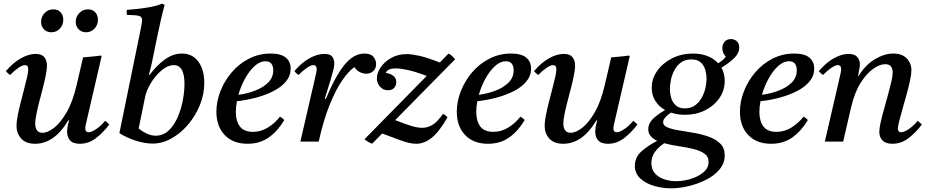

<svg xmlns="http://www.w3.org/2000/svg" viewBox="-20 -772 5064 1047"><path d="M398 -309 433 -459Q457 -461 482 -463.5Q507 -466 531 -469L534 -465L452 -111Q451 -104 448 -93Q445 -82 445 -72Q445 -63 449 -57Q453 -51 463 -51Q480 -51 506 -69Q532 -87 553 -113Q566 -104 576 -93Q542 -48 502.5 -18Q463 12 415 12Q378 12 362 -6.5Q346 -25 346 -53Q346 -81 357 -115H352Q312 -49 267 -18.5Q222 12 172 12Q121 12 95.5 -16.5Q70 -45 70 -86Q70 -108 76.5 -141.5Q83 -175 92.5 -212.5Q102 -250 111.5 -286Q121 -322 127.5 -350.5Q134 -379 134 -394Q134 -417 116 -417Q102 -417 79.5 -401.5Q57 -386 35 -363Q28 -368 22.5 -373Q17 -378 12 -384Q52 -431 94.5 -454.5Q137 -478 174 -478Q208 -478 222 -460Q236 -442 236 -415Q236 -389 226.5 -346Q217 -303 204 -255Q191 -207 181.5 -164.5Q172 -122 172 -97Q172 -77 181 -62.5Q190 -48 212 -48Q240 -48 275 -75Q310 -102 343.5 -160Q377 -218 398 -309ZM260 -596Q235 -596 219.5 -612.5Q204 -629 204 -653Q204 -681 223.5 -701Q243 -721 270 -721Q296 -721 310.5 -705Q325 -689 325 -664Q325 -636 306.5 -616Q288 -596 260 -596ZM449 -596Q424 -596 408.5 -612.5Q393 -629 393 -653Q393 -681 412.5 -701Q432 -721 459 -721Q485 -721 499.5 -705Q514 -689 514 -664Q514 -636 495.5 -616Q477 -596 449 -596Z M631 -46 748 -617Q751 -631 753 -643Q755 -655 755 -662Q755 -681 737.5 -685.5Q720 -690 672 -691Q671 -698 670.5 -704.5Q670 -711 671 -718Q724 -722 775.5 -729.5Q827 -737 865 -752L878 -745Q868 -711 857 -662.5Q846 -614 836 -565L807 -424L792 -364H796Q833 -414 878 -447Q923 -480 973 -480Q1029 -480 1061.5 -436Q1094 -392 1094 -321Q1094 -258 1070 -199Q1046 -140 1005.5 -92.5Q965 -45 915 -17Q865 11 812 11Q771 11 721.5 -4.5Q672 -20 631 -46ZM771 -242 736 -71Q759 -53 782.5 -42.5Q806 -32 829 -32Q870 -32 900 -60.5Q930 -89 949 -133Q968 -177 977 -225.5Q986 -274 986 -314Q986 -417 928 -417Q904 -417 879.5 -401.5Q855 -386 832.5 -360Q810 -334 793.5 -303Q777 -272 771 -242Z M1565 -398Q1565 -359 1540 -328.5Q1515 -298 1472.5 -276Q1430 -254 1378 -240Q1326 -226 1272 -220Q1266 -189 1266 -162Q1266 -112 1288 -82.5Q1310 -53 1359 -53Q1402 -53 1440 -76Q1478 -99 1507 -136Q1523 -127 1530 -117Q1496 -59 1447 -23.5Q1398 12 1330 12Q1251 12 1205.5 -35.5Q1160 -83 1160 -163Q1160 -219 1182 -275Q1204 -331 1243.5 -377.5Q1283 -424 1337.5 -452Q1392 -480 1456 -480Q1512 -480 1538.5 -458Q1565 -436 1565 -398ZM1280 -255Q1327 -261 1370.5 -277.5Q1414 -294 1442 -321.5Q1470 -349 1470 -389Q1470 -411 1460 -424.5Q1450 -438 1428 -438Q1397 -438 1368 -411.5Q1339 -385 1316 -343Q1293 -301 1280 -255Z M1718 0H1618L1700 -355Q1707 -384 1707 -393Q1707 -417 1689 -417Q1675 -417 1652.5 -401.5Q1630 -386 1608 -363Q1601 -368 1595.5 -373Q1590 -378 1585 -384Q1625 -431 1668 -454.5Q1711 -478 1748 -478Q1781 -478 1792 -462.5Q1803 -447 1803 -426Q1803 -413 1799 -395.5Q1795 -378 1783 -337L1751 -234L1757 -233Q1809 -358 1859 -419Q1909 -480 1967 -480Q2002 -480 2016.5 -462Q2031 -444 2031 -423Q2031 -398 2015 -384Q1999 -370 1977 -370Q1961 -370 1943 -378.5Q1925 -387 1913 -406Q1882 -386 1846 -333.5Q1810 -281 1776.5 -197.5Q1743 -114 1718 0Z M1967 -12 2307 -358Q2246 -381 2205 -390Q2164 -399 2138 -399Q2092 -399 2084 -374Q2106 -372 2123.5 -359.5Q2141 -347 2141 -324Q2141 -307 2130 -293.5Q2119 -280 2096 -280Q2069 -280 2052 -299.5Q2035 -319 2035 -345Q2035 -374 2055.5 -404.5Q2076 -435 2113 -456Q2150 -477 2198 -477Q2224 -477 2267.5 -467.5Q2311 -458 2378 -431L2426 -480Q2435 -477 2446.5 -465.5Q2458 -454 2462 -449L2135 -117Q2188 -96 2222 -85.5Q2256 -75 2284 -75Q2310 -75 2336.5 -90Q2363 -105 2396 -151Q2412 -143 2420 -132Q2375 -53 2334 -20.5Q2293 12 2250 12Q2216 12 2169.5 -5Q2123 -22 2064 -44L2010 11Q2003 11 1987 1Q1971 -9 1967 -12Z M2876 -398Q2876 -359 2851 -328.5Q2826 -298 2783.5 -276Q2741 -254 2689 -240Q2637 -226 2583 -220Q2577 -189 2577 -162Q2577 -112 2599 -82.5Q2621 -53 2670 -53Q2713 -53 2751 -76Q2789 -99 2818 -136Q2834 -127 2841 -117Q2807 -59 2758 -23.5Q2709 12 2641 12Q2562 12 2516.5 -35.5Q2471 -83 2471 -163Q2471 -219 2493 -275Q2515 -331 2554.5 -377.5Q2594 -424 2648.5 -452Q2703 -480 2767 -480Q2823 -480 2849.5 -458Q2876 -436 2876 -398ZM2591 -255Q2638 -261 2681.5 -277.5Q2725 -294 2753 -321.5Q2781 -349 2781 -389Q2781 -411 2771 -424.5Q2761 -438 2739 -438Q2708 -438 2679 -411.5Q2650 -385 2627 -343Q2604 -301 2591 -255Z M3278 -309 3313 -459Q3337 -461 3362 -463.5Q3387 -466 3411 -469L3414 -465L3332 -111Q3331 -104 3328 -93Q3325 -82 3325 -72Q3325 -63 3329 -57Q3333 -51 3343 -51Q3360 -51 3386 -69Q3412 -87 3433 -113Q3446 -104 3456 -93Q3422 -48 3382.5 -18Q3343 12 3295 12Q3258 12 3242 -6.5Q3226 -25 3226 -53Q3226 -81 3237 -115H3232Q3192 -49 3147 -18.5Q3102 12 3052 12Q3001 12 2975.5 -16.5Q2950 -45 2950 -86Q2950 -108 2956.5 -141.5Q2963 -175 2972.5 -212.5Q2982 -250 2991.5 -286Q3001 -322 3007.5 -350.5Q3014 -379 3014 -394Q3014 -417 2996 -417Q2982 -417 2959.5 -401.5Q2937 -386 2915 -363Q2908 -368 2902.5 -373Q2897 -378 2892 -384Q2932 -431 2974.5 -454.5Q3017 -478 3054 -478Q3088 -478 3102 -460Q3116 -442 3116 -415Q3116 -389 3106.5 -346Q3097 -303 3084 -255Q3071 -207 3061.5 -164.5Q3052 -122 3052 -97Q3052 -77 3061 -62.5Q3070 -48 3092 -48Q3120 -48 3155 -75Q3190 -102 3223.5 -160Q3257 -218 3278 -309Z M3639 255Q3593 255 3547.5 242Q3502 229 3472 201.5Q3442 174 3442 132Q3442 85 3478.5 53Q3515 21 3564 -4Q3542 -14 3528.5 -29.5Q3515 -45 3515 -68Q3515 -96 3537 -120Q3559 -144 3607 -172Q3574 -190 3554 -221Q3534 -252 3534 -293Q3534 -344 3564.5 -386.5Q3595 -429 3646 -454.5Q3697 -480 3758 -480Q3847 -480 3896 -427Q3924 -443 3938 -463Q3919 -483 3919 -510Q3919 -530 3931.5 -544.5Q3944 -559 3966 -559Q3984 -559 3997.5 -547.5Q4011 -536 4011 -513Q4011 -482 3984.5 -456Q3958 -430 3914 -403Q3932 -371 3932 -331Q3932 -279 3903 -237Q3874 -195 3825 -170.5Q3776 -146 3715 -146Q3674 -146 3639 -158Q3619 -145 3607.5 -131.5Q3596 -118 3596 -106Q3596 -87 3620.5 -77Q3645 -67 3683 -61Q3721 -55 3764 -47.5Q3807 -40 3845 -26.5Q3883 -13 3907.5 11Q3932 35 3932 75Q3932 118 3903.5 152Q3875 186 3830 208.5Q3785 231 3734.5 243Q3684 255 3639 255ZM3602 9Q3568 32 3550 58.5Q3532 85 3532 117Q3532 152 3552 174Q3572 196 3603 206Q3634 216 3667 216Q3706 216 3747 203.5Q3788 191 3816 167.5Q3844 144 3844 111Q3844 81 3820.5 65Q3797 49 3759.5 40Q3722 31 3680.5 25Q3639 19 3602 9ZM3715 -181Q3747 -181 3769.5 -197Q3792 -213 3806 -238Q3820 -263 3826.5 -291Q3833 -319 3833 -343Q3833 -365 3826.5 -389.5Q3820 -414 3802 -431Q3784 -448 3749 -448Q3717 -448 3694.5 -432Q3672 -416 3658.5 -391Q3645 -366 3639 -338.5Q3633 -311 3633 -287Q3633 -263 3640 -238.5Q3647 -214 3665 -197.5Q3683 -181 3715 -181Z M4420 -398Q4420 -359 4395 -328.5Q4370 -298 4327.5 -276Q4285 -254 4233 -240Q4181 -226 4127 -220Q4121 -189 4121 -162Q4121 -112 4143 -82.5Q4165 -53 4214 -53Q4257 -53 4295 -76Q4333 -99 4362 -136Q4378 -127 4385 -117Q4351 -59 4302 -23.5Q4253 12 4185 12Q4106 12 4060.5 -35.5Q4015 -83 4015 -163Q4015 -219 4037 -275Q4059 -331 4098.5 -377.5Q4138 -424 4192.5 -452Q4247 -480 4311 -480Q4367 -480 4393.5 -458Q4420 -436 4420 -398ZM4135 -255Q4182 -261 4225.5 -277.5Q4269 -294 4297 -321.5Q4325 -349 4325 -389Q4325 -411 4315 -424.5Q4305 -438 4283 -438Q4252 -438 4223 -411.5Q4194 -385 4171 -343Q4148 -301 4135 -255Z M4620 -182 4578 0H4478L4560 -355Q4567 -384 4567 -393Q4567 -417 4549 -417Q4535 -417 4512.5 -401.5Q4490 -386 4468 -363Q4461 -368 4455.5 -373Q4450 -378 4445 -384Q4485 -431 4527.5 -454.5Q4570 -478 4607 -478Q4641 -478 4655 -461Q4669 -444 4669 -421Q4669 -409 4665.5 -392.5Q4662 -376 4659 -358H4662Q4700 -419 4751.5 -449.5Q4803 -480 4851 -480Q4899 -480 4924.5 -453.5Q4950 -427 4950 -389Q4950 -368 4942.5 -333Q4935 -298 4924 -258Q4913 -218 4902 -179.5Q4891 -141 4883.5 -111.5Q4876 -82 4876 -70Q4876 -63 4880 -57Q4884 -51 4894 -51Q4911 -51 4937 -69Q4963 -87 4984 -113Q4997 -104 5007 -93Q4973 -48 4933.5 -18Q4894 12 4846 12Q4809 12 4792 -6.5Q4775 -25 4775 -53Q4775 -73 4782.5 -106Q4790 -139 4801 -178Q4812 -217 4822.5 -255.5Q4833 -294 4840.5 -326Q4848 -358 4848 -376Q4848 -396 4839 -409Q4830 -422 4807 -422Q4778 -422 4742 -397Q4706 -372 4673.5 -321Q4641 -270 4622 -190Z"/></svg>

Font: Tiro Devanagari Marathi
Style: Italic
Weight: 400
Italic angle: -11°
Designer: Devanagari: John Hudson & Fiona Ross, assisted by Paul Hanslow. Latin: John Hudson with Paul Hanslow, assisted by Kaja S
Foundry: Tiro Typeworks Ltd.
Version: Version 1.52